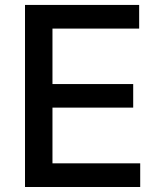

<svg xmlns="http://www.w3.org/2000/svg" viewBox="-20 -747 643 767"><path d="M79.9 0H540.1V-94.5H189.6V-317.1H512.1V-411.2H189.6V-632.8H535.9V-727.3H79.9Z"/></svg>

Font: RA Harald Medium
Style: Regular
Weight: 500
Designer: Rasmus Andersson
Foundry: rsms
Version: Version 3.000;hotconv 1.0.109;makeotfexe 2.5.65596